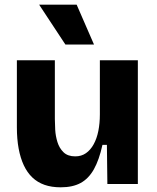

<svg xmlns="http://www.w3.org/2000/svg" viewBox="-20 -785 668 819"><path d="M239 14Q200 14 170 3.5Q140 -7 118 -28Q96 -49 81.5 -80Q67 -111 59.5 -151.5Q52 -192 52 -242V-528H214V-277Q214 -258 215.5 -231.5Q217 -205 225 -179Q233 -153 251 -135.5Q269 -118 301 -118Q327 -118 346.5 -131.5Q366 -145 379.5 -169.5Q393 -194 399.5 -226.5Q406 -259 406 -297V-528H568V-216V0H438L436 -167H417Q403 -103 380.5 -63Q358 -23 324 -4.5Q290 14 239 14ZM259 -595 147 -765H307L381 -595Z"/></svg>

Font: Bricolage Grotesque 48pt Condensed ExtraBold ExtraBold
Style: Regular
Weight: 800
Version: Version 1.000;gftools[0.9.30]